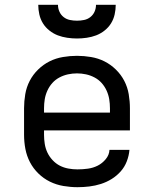

<svg xmlns="http://www.w3.org/2000/svg" viewBox="-20 -770 640 798"><path d="M302 8Q273 8 243.5 3Q214 -2 187.5 -15Q161 -28 139.5 -49Q118 -70 104.5 -96Q91 -122 85.5 -151Q80 -180 80 -210V-320Q80 -349 85 -378.5Q90 -408 103.5 -434Q117 -460 138.5 -481Q160 -502 186 -515Q212 -528 241.5 -533Q271 -538 300 -538Q329 -538 358.5 -533Q388 -528 414 -515Q440 -502 461.5 -481Q483 -460 496.5 -434Q510 -408 515 -378.5Q520 -349 520 -320V-228H163V-210Q163 -191 166 -172Q169 -153 177 -136Q185 -119 198.5 -104.5Q212 -90 228.5 -81.5Q245 -73 264 -69.5Q283 -66 302 -66Q324 -66 345.5 -69Q367 -72 386 -81.5Q405 -91 419.5 -108.5Q434 -126 435 -147H518Q516 -123 507 -99.5Q498 -76 481.5 -57.5Q465 -39 444 -26Q423 -13 399.5 -5.5Q376 2 351.5 5Q327 8 302 8ZM437 -302V-320Q437 -339 434 -357.5Q431 -376 423 -393.5Q415 -411 402.5 -425Q390 -439 373 -448Q356 -457 337.5 -461Q319 -465 300 -465Q281 -465 262.5 -461Q244 -457 227 -448Q210 -439 197.5 -425Q185 -411 177 -393.5Q169 -376 166 -357.5Q163 -339 163 -320V-302ZM300 -610Q280 -610 259.5 -613Q239 -616 220.5 -623Q202 -630 185.5 -643Q169 -656 158.5 -673Q148 -690 143.5 -710Q139 -730 139 -750H221Q221 -735 227 -721.5Q233 -708 244.5 -699Q256 -690 270.5 -687Q285 -684 300 -684Q315 -684 329.5 -687Q344 -690 355.5 -699Q367 -708 373 -721.5Q379 -735 379 -750H461Q461 -730 456.5 -710Q452 -690 441.5 -673Q431 -656 414.5 -643Q398 -630 379.5 -623Q361 -616 340.5 -613Q320 -610 300 -610Z"/></svg>

Font: Iosevka Curly Extended
Style: Regular
Weight: 400
Width: 7
Monospace: yes
Designer: Belleve Invis
Foundry: Belleve Invis
Version: Version 11.1.0; ttfautohint (v1.8.3)